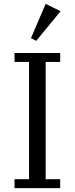

<svg xmlns="http://www.w3.org/2000/svg" viewBox="-20 -972 386 992"><path d="M55 -46H130V-652H55V-698H291V-652H216V-46H291V0H55ZM140 -775 216 -952 293 -914 167 -761Z"/></svg>

Font: IBM Plex Serif
Style: Regular
Weight: 400
Designer: Mike Abbink, Paul van der Laan, Pieter van Rosmalen
Foundry: Bold Monday
Version: Version 2.6